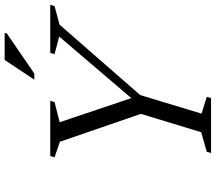

<svg xmlns="http://www.w3.org/2000/svg" viewBox="-70 -836 906 806"><g transform="rotate(-90 383.0 -433.0)"><path d="M632.5 -637.5 558.5 -657 564 -675H766L760.5 -657L682.5 -636L387 -297.5L309 -40L379.5 -18L374 0H143.5L149 -18L231 -41.5L308 -294.5L191 -634.5L125.5 -657L131 -675H363L357.5 -657L273 -635.5L380.5 -315.5L358.5 -316.5ZM451.5 -742 534.5 -866.5H646.5V-858L477.5 -742Z"/></g></svg>

Font: Newsreader 24pt
Style: Italic
Weight: 400
Italic angle: -17°
Designer: Hugues Gentile
Foundry: Production Type
Version: Version 1.003